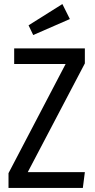

<svg xmlns="http://www.w3.org/2000/svg" viewBox="-20 -928 467 948"><path d="M399 -689V-615L117 -78H399L389 0H22V-73L304 -612H50V-689ZM288 -908 325 -834 144 -755 121 -803Z"/></svg>

Font: Fira Sans Extra Condensed
Style: Regular
Weight: 400
Width: 1
Designer: Carrois Corporate & Edenspiekermann AG
Foundry: Carrois Corporate GbR & Edenspiekermann AG
Version: Version 4.203